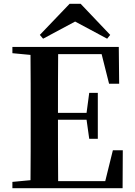

<svg xmlns="http://www.w3.org/2000/svg" viewBox="-20 -987 706 1007"><path d="M403 -967H345L189 -804L206 -784L374 -874L542 -784L558 -804ZM552 -548H605L603 -741H45V-708L140 -699C141 -597 141 -496 141 -394V-346C141 -243 141 -141 140 -42L45 -33V0H623L624 -199H572L532 -37H285C284 -140 284 -245 284 -359H434L448 -259H493V-500H448L434 -395H284C284 -502 284 -604 285 -703H513Z"/></svg>

Font: Noto Serif CJK KR
Style: Bold
Weight: 700
Designer: Ryoko NISHIZUKA 西塚涼子 (kana & ideographs); Frank Grießhammer (Latin, Greek & Cyrillic); Wenlong ZHANG 张文龙 (bopomofo); San
Foundry: Adobe
Version: Version 2.001;hotconv 1.1.0;makeotfexe 2.6.0